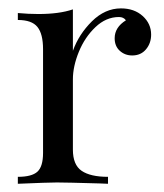

<svg xmlns="http://www.w3.org/2000/svg" viewBox="-20 -447 399 467"><path d="M347.6 -362.9Q347.6 -341.9 335.1 -327Q322.6 -312.1 301.6 -312.1Q283.9 -312.1 271.4 -323.4Q258.9 -334.7 258.9 -354Q258.9 -380.6 286.3 -397.6Q280.6 -405.6 269.4 -405.6Q237.9 -405.6 212.1 -381Q186.3 -356.5 171.8 -321Q157.3 -285.5 157.3 -254V-83.1Q157.3 -46 178.6 -31.5Q200 -16.9 242.7 -16.9V0L223.4 -0.8Q141.1 -3.2 118.5 -3.2Q97.6 -3.2 23.4 0V-16.9Q57.3 -16.9 71 -29.4Q84.7 -41.9 84.7 -75V-327.4Q84.7 -364.5 71 -381.5Q57.3 -398.4 23.4 -398.4V-415.3Q49.2 -412.9 73.4 -412.9Q124.2 -412.9 157.3 -424.2V-323.4Q171.8 -363.7 203.6 -395.2Q235.5 -426.6 274.2 -426.6Q306.5 -426.6 327 -408.1Q347.6 -389.5 347.6 -362.9Z"/></svg>

Font: Playfair Display
Style: Regular
Weight: 400
Designer: Claus Eggers Sørensen
Foundry: Claus Eggers Sørensen
Version: Version 1.005; ttfautohint (v1.2) -l 10 -r 42 -G 200 -x 21 -